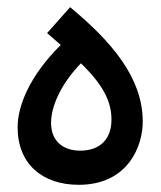

<svg xmlns="http://www.w3.org/2000/svg" viewBox="-20 -512 447 534"><path d="M199 2C336 2 378 -106 377 -176C376 -296 291 -396 175 -492L111 -420L149 -387C62 -301 29 -217 29 -158C29 -55 99 2 199 2ZM203 -93C154 -93 122 -121 122 -170C122 -217 150 -279 205 -336C270 -273 290 -227 290 -179C290 -127 260 -93 203 -93Z"/></svg>

Font: Noto Sans Arabic UI SmCn Md
Style: Regular
Weight: 500
Width: 4
Designer: Monotype Design Team, Nadine Chahine and Nizar Qandah
Foundry: Monotype Imaging Inc.
Version: Version 2.010